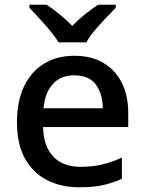

<svg xmlns="http://www.w3.org/2000/svg" viewBox="-20 -786 613 816"><path d="M296 -549Q367 -549 418 -519.5Q469 -490 497 -435.5Q525 -381 525 -305V-246H163Q165 -164 206.5 -120.5Q248 -77 322 -77Q374 -77 414.5 -87Q455 -97 498 -116V-26Q458 -8 416.5 1Q375 10 317 10Q239 10 179 -21Q119 -52 85.5 -113.5Q52 -175 52 -266Q52 -356 82.5 -419.5Q113 -483 168 -516Q223 -549 296 -549ZM295 -466Q239 -466 205 -429.5Q171 -393 165 -326H417Q416 -388 387 -427Q358 -466 295 -466ZM229 -606Q215 -629 193 -655.5Q171 -682 147 -708Q123 -734 105 -753V-766H178Q204 -749 232.5 -726Q261 -703 287 -676Q313 -703 342 -726Q371 -749 397 -766H472V-753Q453 -734 428.5 -708Q404 -682 381.5 -655.5Q359 -629 347 -606Z"/></svg>

Font: Noto Sans Nag Mundari Medium
Style: Regular
Weight: 500
Version: Version 1.000